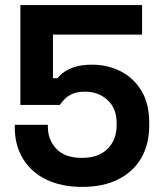

<svg xmlns="http://www.w3.org/2000/svg" viewBox="-20 -720 640 754"><path d="M303 14Q221 14 161.5 -15Q102 -44 70 -97Q38 -150 38 -220V-230H168V-221Q168 -171 201.5 -135.5Q235 -100 301 -100Q367 -100 402.5 -135.5Q438 -171 438 -228V-238Q438 -294 402.5 -327Q367 -360 314 -360Q285 -360 266 -352Q247 -344 235 -332Q223 -320 215 -308H60V-700H538V-584H188V-413H206Q216 -426 233 -438Q250 -450 277 -458Q304 -466 341 -466Q403 -466 454 -440Q505 -414 535.5 -363.5Q566 -313 566 -239V-227Q566 -153 534.5 -99Q503 -45 444 -15.5Q385 14 303 14Z"/></svg>

Font: Space Grotesk Light
Style: Bold
Weight: 700
Version: Version 2.000